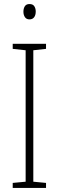

<svg xmlns="http://www.w3.org/2000/svg" viewBox="-20 -982 291 951"><path d="M208 -51H43V-76L107 -82V-733L43 -740V-765H208V-740L145 -733V-82L208 -76ZM126 -962Q143 -962 150 -951Q157 -940 157 -925Q157 -907 149 -896.5Q141 -886 126 -886Q111 -886 103.5 -897Q96 -908 96 -924Q96 -940 103 -951Q110 -962 126 -962Z"/></svg>

Font: Noto Sans Tamil UI Condensed ExtraLight
Style: Regular
Weight: 200
Width: 3
Designer: Jelle Bosma - Monotype Design Team
Foundry: Monotype Imaging Inc.
Version: Version 2.004; ttfautohint (v1.8.4.7-5d5b)